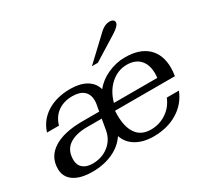

<svg xmlns="http://www.w3.org/2000/svg" viewBox="-150 -954 1257 1180"><g transform="rotate(-30 478.0 -364.0)"><path d="M501 -246Q500 -236 500 -216Q500 -129 534 -82Q568 -35 636 -35Q696 -35 745 -67.5Q794 -100 817 -157H903Q872 -78 799.5 -34Q727 10 629 10Q558 10 507.5 -19Q457 -48 439 -102Q402 -47 338 -18.5Q274 10 196 10Q111 10 64.5 -22Q18 -54 18 -112Q18 -197 90.5 -243.5Q163 -290 296 -290H414L422 -333Q425 -348 425 -362Q425 -407 397.5 -431Q370 -455 318 -455Q257 -455 215 -425Q173 -395 157 -339H72Q96 -415 163.5 -457.5Q231 -500 329 -500Q397 -500 441.5 -474Q486 -448 499 -400Q535 -446 594.5 -473Q654 -500 717 -500Q820 -500 875.5 -448.5Q931 -397 931 -303Q931 -279 926 -246ZM519 -291H827Q829 -311 829 -320Q829 -385 796 -420Q763 -455 704 -455Q641 -455 590.5 -411Q540 -367 519 -291ZM406 -245H302Q222 -245 175 -213Q128 -181 128 -113Q128 -75 152.5 -54Q177 -33 221 -33Q287 -33 334.5 -70.5Q382 -108 393 -170ZM681 -710Q712 -738 746 -738Q760 -738 769 -731.5Q778 -725 778 -715Q778 -692 729 -661L557 -554H515Z"/></g></svg>

Font: Fahkwang Medium
Style: Italic
Weight: 500
Italic angle: -10°
Version: Version 1.000; ttfautohint (v1.6)